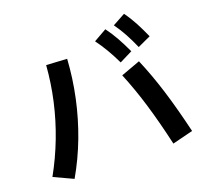

<svg xmlns="http://www.w3.org/2000/svg" viewBox="-147 -1025 1295 1228"><g transform="rotate(-20 500.0 -411.0)"><path d="M830 33Q795 -121 757 -248Q719 -375 672 -489L803 -537Q852 -422 892 -292.5Q932 -163 970 -2ZM30 -31Q89 -137 132 -249.5Q175 -362 201.5 -479.5Q228 -597 237 -717L377 -709Q369 -579 341.5 -451Q314 -323 268.5 -202.5Q223 -82 159 29ZM691 -570Q665 -624 639.5 -667.5Q614 -711 583 -753L671 -803Q703 -760 728.5 -714Q754 -668 779 -614ZM833 -623Q809 -678 785 -722Q761 -766 731 -808L817 -855Q849 -811 873.5 -764.5Q898 -718 922 -664Z"/></g></svg>

Font: M PLUS 1
Style: Bold
Weight: 700
Designer: Coji Morishita
Foundry: UNDERFOREST DESIGN
Version: Version 1.001